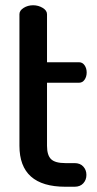

<svg xmlns="http://www.w3.org/2000/svg" viewBox="-20 -711 369 731"><path d="M54 -156V-657Q54 -671 70 -681Q86 -691 106 -691Q126 -691 142.5 -681Q159 -671 159 -657V-474H281Q294 -474 302 -462.5Q310 -451 310 -435Q310 -419 302 -407.5Q294 -396 281 -396H159V-156Q159 -120 174.5 -105Q190 -90 229 -90H264Q285 -90 297 -77Q309 -64 309 -45Q309 -26 297 -13Q285 0 264 0H229Q54 0 54 -156Z"/></svg>

Font: TerminalDosisSemiBold
Style: Bold
Weight: 600
Designer: EdgarTolentino, PabloImpallari, IginoMarini
Foundry: EdgarTolentino, PabloImpallari, IginoMarini
Version: Version 1.006